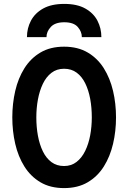

<svg xmlns="http://www.w3.org/2000/svg" viewBox="-20 -951 656 983"><path d="M308 12Q237.5 12 187.2 -17.8Q137 -47.5 105 -98.5Q73 -149.5 58 -214.5Q43 -279.5 43 -350Q43 -420.5 58 -485.5Q73 -550.5 105 -601.5Q137 -652.5 187.2 -682.2Q237.5 -712 308 -712Q378.5 -712 429 -682.2Q479.5 -652.5 511.5 -601.5Q543.5 -550.5 558.8 -485.5Q574 -420.5 574 -350Q574 -279.5 558.8 -214.5Q543.5 -149.5 511.5 -98.5Q479.5 -47.5 429 -17.8Q378.5 12 308 12ZM308 -101Q345 -101 372 -122Q399 -143 416.2 -178.5Q433.5 -214 441.8 -258.5Q450 -303 450 -350Q450 -400 441.8 -444.8Q433.5 -489.5 416.5 -524.2Q399.5 -559 372.5 -579Q345.5 -599 308 -599Q270.5 -599 243.5 -578.2Q216.5 -557.5 199.5 -522Q182.5 -486.5 174.2 -442Q166 -397.5 166 -350Q166 -300.5 174.2 -255.8Q182.5 -211 199.5 -176Q216.5 -141 243.5 -121Q270.5 -101 308 -101ZM118 -761Q118 -806.5 138.5 -845.2Q159 -884 201.2 -907.5Q243.5 -931 309 -931Q375 -931 417 -907.2Q459 -883.5 479 -844.8Q499 -806 499 -761H399Q399 -789 378 -813Q357 -837 309 -837Q262 -837 240 -813Q218 -789 218 -761Z"/></svg>

Font: Overpass Mono Light
Style: Regular
Weight: 300
Monospace: yes
Designer: Delve Withrington, Dave Bailey
Foundry: Delve Fonts LLC
Version: Version 4.000